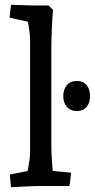

<svg xmlns="http://www.w3.org/2000/svg" viewBox="-20 -779 397 804"><path d="M21 -48 96 -63Q106 -117 106 -140V-612Q106 -638 97 -688L20 -705L26 -759L121 -756H183L202 -738Q199 -706 197 -660.5Q195 -615 195 -582V-170Q195 -123 201 -63L278 -56L271 0H138Q119 0 26 5ZM245 -376Q245 -405 260 -422.5Q275 -440 302 -440Q328 -440 342.5 -423Q357 -406 357 -376Q357 -348 342.5 -331Q328 -314 302 -314Q276 -314 260.5 -331Q245 -348 245 -376Z"/></svg>

Font: Andada Pro Medium
Style: Regular
Weight: 500
Designer: Carolina Giovagnoli
Foundry: Huerta Tipografica
Version: Version 3.005; ttfautohint (v1.8.4)